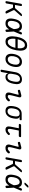

<svg xmlns="http://www.w3.org/2000/svg" viewBox="2798 -3622 1005 6640"><g transform="rotate(90 3300.0 -302.5)"><path d="M54 10Q34 10 26.5 0.5Q19 -9 22 -30L109 -520Q112 -541 123.5 -550.5Q135 -560 155 -560Q176 -560 183.5 -550.5Q191 -541 188 -520L152 -319H241Q250 -319 258 -323Q266 -327 274 -334L450 -535Q461 -548 474.5 -554Q488 -560 503 -560Q534 -560 538 -548Q542 -536 520 -510L338 -303Q331 -296 329.5 -288Q328 -280 331 -272L441 -42Q454 -16 444 -3Q434 10 403 10Q388 10 377.5 3.5Q367 -3 360 -16L255 -234Q251 -242 245 -246Q239 -250 229 -250H140L101 -30Q98 -9 86.5 0.5Q75 10 54 10Z M1085 -40Q1086 -20 1076.5 -8Q1067 4 1047 8Q1026 13 1015 5.5Q1004 -2 1003 -22L997 -119Q980 -89 960 -66Q930 -30 889 -10Q848 10 788 10Q731 10 694.5 -10Q658 -30 640.5 -66.5Q623 -103 621 -154.5Q619 -206 631 -270Q642 -334 662 -387Q682 -440 713.5 -478.5Q745 -517 788.5 -538.5Q832 -560 889 -560Q948 -560 982.5 -541.5Q1017 -523 1035 -489Q1047 -467 1054 -438L1092 -528Q1100 -548 1113.5 -555.5Q1127 -563 1146 -558Q1165 -554 1170.5 -542Q1176 -530 1168 -510L1070 -279ZM987 -280V-284Q984 -324 979 -360Q974 -396 962 -422.5Q950 -449 929.5 -465Q909 -481 875 -481Q843 -481 816 -465Q789 -449 768 -421Q747 -393 732.5 -354.5Q718 -316 710 -270Q701 -224 701.5 -187.5Q702 -151 712.5 -124.5Q723 -98 745 -83.5Q767 -69 802 -69Q836 -69 862.5 -86.5Q889 -104 910.5 -132.5Q932 -161 950 -198Q968 -235 985 -275Z M1418 10Q1344 10 1304 -26.5Q1264 -63 1249 -119Q1234 -175 1237 -241Q1240 -307 1250 -367Q1260 -425 1280 -490.5Q1300 -556 1335 -611.5Q1370 -667 1422.5 -703.5Q1475 -740 1550 -740Q1625 -740 1665 -704Q1705 -668 1720 -612.5Q1735 -557 1732.5 -492Q1730 -427 1720 -368Q1710 -308 1689 -241.5Q1668 -175 1632.5 -119Q1597 -63 1544.5 -26.5Q1492 10 1418 10ZM1432 -69Q1483 -69 1519.5 -102Q1556 -135 1580.5 -181Q1605 -227 1620 -279Q1628 -308 1634 -333H1324Q1323 -322 1321 -310Q1318 -278 1318 -245.5Q1318 -213 1323.5 -181Q1329 -149 1342 -124.5Q1355 -100 1377 -84.5Q1399 -69 1432 -69ZM1647 -412Q1648 -417 1648 -422Q1652 -453 1652 -485.5Q1652 -518 1646 -549.5Q1640 -581 1627.5 -606Q1615 -631 1592.5 -646Q1570 -661 1537 -661Q1486 -661 1449.5 -628Q1413 -595 1388.5 -549Q1364 -503 1350 -452Q1343 -431 1339 -412Z M2018 10Q1962 10 1924.5 -11Q1887 -32 1866 -70Q1845 -108 1841 -160.5Q1837 -213 1848 -276Q1859 -339 1881.5 -391Q1904 -443 1938 -480.5Q1972 -518 2017.5 -539Q2063 -560 2120 -560Q2176 -560 2214 -539Q2252 -518 2272.5 -480.5Q2293 -443 2297 -391Q2301 -339 2290 -277Q2279 -213 2255.5 -160.5Q2232 -108 2198 -70Q2164 -32 2119 -11Q2074 10 2018 10ZM2032 -69Q2068 -69 2097 -84Q2126 -99 2148.5 -126Q2171 -153 2186.5 -191.5Q2202 -230 2211 -277Q2219 -322 2217 -359.5Q2215 -397 2202.5 -424Q2190 -451 2166 -466Q2142 -481 2105 -481Q2069 -481 2039.5 -466Q2010 -451 1987.5 -424Q1965 -397 1950 -359Q1935 -321 1926 -275Q1919 -229 1921 -191Q1923 -153 1935.5 -126Q1948 -99 1972 -84Q1996 -69 2032 -69Z M2426 180Q2406 180 2398 170.5Q2390 161 2393 140L2478 -337Q2487 -388 2508.5 -429Q2530 -470 2561.5 -499Q2593 -528 2634 -544Q2675 -560 2722 -560Q2816 -560 2856 -505.5Q2896 -451 2889 -357Q2886 -317 2879 -275.5Q2872 -234 2860 -194Q2834 -99 2781 -44.5Q2728 10 2645 10Q2584 10 2550 -19Q2516 -48 2516 -99L2473 140Q2469 161 2457.5 170.5Q2446 180 2426 180ZM2633 -59Q2692 -59 2727 -94.5Q2762 -130 2781 -197Q2792 -236 2799.5 -275.5Q2807 -315 2809 -353Q2814 -418 2790.5 -454.5Q2767 -491 2709 -491Q2680 -491 2654.5 -480Q2629 -469 2609.5 -448.5Q2590 -428 2576 -398.5Q2562 -369 2556 -333L2532 -197Q2521 -131 2547 -95Q2573 -59 2633 -59Z M3132 -419Q3115 -414 3103 -422.5Q3091 -431 3087 -450Q3084 -470 3091 -481.5Q3098 -493 3120 -498L3267 -536Q3290 -542 3306.5 -538.5Q3323 -535 3333.5 -525Q3344 -515 3347.5 -499.5Q3351 -484 3346 -465L3283 -217Q3272 -172 3269 -143.5Q3266 -115 3269.5 -99Q3273 -83 3284 -76Q3295 -69 3313 -69Q3342 -69 3369 -86Q3396 -103 3418 -128Q3433 -144 3447.5 -144Q3462 -144 3472 -135Q3484 -125 3485 -107Q3486 -89 3473 -74Q3455 -52 3436.5 -36Q3418 -20 3397.5 -10Q3377 0 3353 5Q3329 10 3298 10Q3265 10 3239.5 0.5Q3214 -9 3198.5 -30Q3183 -51 3179.5 -83Q3176 -115 3188 -159L3256 -423Q3259 -436 3252 -442Q3245 -448 3233 -445Z M4096 -478H4007Q4053 -469 4072 -434.5Q4091 -400 4086 -345Q4084 -308 4077 -271Q4070 -234 4060 -197Q4033 -104 3971.5 -47Q3910 10 3816 10Q3769 10 3735 -4.5Q3701 -19 3680 -46.5Q3659 -74 3651 -112.5Q3643 -151 3646 -197Q3648 -234 3654.5 -271Q3661 -308 3671 -345Q3698 -438 3760 -494Q3822 -550 3916 -550H4109Q4127 -550 4134.5 -541Q4142 -532 4138 -514Q4135 -496 4124.5 -487Q4114 -478 4096 -478ZM3829 -60Q3857 -60 3881 -69.5Q3905 -79 3924 -97Q3943 -115 3957.5 -140.5Q3972 -166 3981 -197Q3991 -234 3998 -271Q4005 -308 4007 -345Q4011 -409 3987 -444.5Q3963 -480 3903 -480Q3847 -480 3808 -444.5Q3769 -409 3751 -345Q3740 -308 3733.5 -271Q3727 -234 3725 -197Q3721 -133 3747 -96.5Q3773 -60 3829 -60Z M4694 -530Q4711 -530 4718.5 -519Q4726 -508 4722.5 -490.5Q4719 -473 4708.5 -462Q4698 -451 4680 -451H4495L4449 -217Q4441 -176 4438 -148.5Q4435 -121 4439 -103.5Q4443 -86 4453 -77.5Q4463 -69 4480 -69Q4507 -69 4534.5 -86Q4562 -103 4585 -128Q4599 -144 4613.5 -144Q4628 -144 4639 -135Q4650 -125 4651 -109.5Q4652 -94 4639 -80Q4619 -58 4599.5 -41.5Q4580 -25 4559 -13.5Q4538 -2 4514.5 4Q4491 10 4464 10Q4429 10 4405 -2Q4381 -14 4368 -36.5Q4355 -59 4353 -90Q4351 -121 4359 -159L4416 -451H4298Q4280 -451 4272 -462Q4264 -473 4267.5 -490.5Q4271 -508 4282.5 -519Q4294 -530 4311 -530Z M4932 -419Q4915 -414 4903 -422.5Q4891 -431 4887 -450Q4884 -470 4891 -481.5Q4898 -493 4920 -498L5067 -536Q5090 -542 5106.5 -538.5Q5123 -535 5133.5 -525Q5144 -515 5147.5 -499.5Q5151 -484 5146 -465L5083 -217Q5072 -172 5069 -143.5Q5066 -115 5069.5 -99Q5073 -83 5084 -76Q5095 -69 5113 -69Q5142 -69 5169 -86Q5196 -103 5218 -128Q5233 -144 5247.5 -144Q5262 -144 5272 -135Q5284 -125 5285 -107Q5286 -89 5273 -74Q5255 -52 5236.5 -36Q5218 -20 5197.5 -10Q5177 0 5153 5Q5129 10 5098 10Q5065 10 5039.5 0.5Q5014 -9 4998.5 -30Q4983 -51 4979.5 -83Q4976 -115 4988 -159L5056 -423Q5059 -436 5052 -442Q5045 -448 5033 -445Z M5454 10Q5434 10 5426.5 0.5Q5419 -9 5422 -30L5509 -520Q5512 -541 5523.5 -550.5Q5535 -560 5555 -560Q5576 -560 5583.5 -550.5Q5591 -541 5588 -520L5552 -319H5641Q5650 -319 5658 -323Q5666 -327 5674 -334L5850 -535Q5861 -548 5874.5 -554Q5888 -560 5903 -560Q5934 -560 5938 -548Q5942 -536 5920 -510L5738 -303Q5731 -296 5729.5 -288Q5728 -280 5731 -272L5841 -42Q5854 -16 5844 -3Q5834 10 5803 10Q5788 10 5777.5 3.5Q5767 -3 5760 -16L5655 -234Q5651 -242 5645 -246Q5639 -250 5629 -250H5540L5501 -30Q5498 -9 5486.5 0.5Q5475 10 5454 10Z M6379 -667Q6368 -655 6356 -650Q6344 -645 6330 -645Q6301 -645 6297.5 -655.5Q6294 -666 6316 -689L6383 -761Q6393 -773 6405.5 -779Q6418 -785 6433 -785Q6464 -785 6468 -773.5Q6472 -762 6449 -738ZM6485 -40Q6486 -20 6476.5 -8Q6467 4 6447 8Q6426 13 6415 5.5Q6404 -2 6403 -22L6397 -119Q6380 -89 6360 -66Q6330 -30 6289 -10Q6248 10 6188 10Q6131 10 6094.5 -10Q6058 -30 6040.5 -66.5Q6023 -103 6021 -154.5Q6019 -206 6031 -270Q6042 -334 6062 -387Q6082 -440 6113.5 -478.5Q6145 -517 6188.5 -538.5Q6232 -560 6289 -560Q6348 -560 6382.5 -541.5Q6417 -523 6435 -489Q6447 -467 6454 -438L6492 -528Q6500 -548 6513.5 -555.5Q6527 -563 6546 -558Q6565 -554 6570.5 -542Q6576 -530 6568 -510L6470 -279ZM6387 -280V-284Q6384 -324 6379 -360Q6374 -396 6362 -422.5Q6350 -449 6329.5 -465Q6309 -481 6275 -481Q6243 -481 6216 -465Q6189 -449 6168 -421Q6147 -393 6132.5 -354.5Q6118 -316 6110 -270Q6101 -224 6101.5 -187.5Q6102 -151 6112.5 -124.5Q6123 -98 6145 -83.5Q6167 -69 6202 -69Q6236 -69 6262.5 -86.5Q6289 -104 6310.5 -132.5Q6332 -161 6350 -198Q6368 -235 6385 -275Z"/></g></svg>

Font: Maple Mono NL Light
Style: Italic
Weight: 300
Italic angle: -10°
Monospace: yes
Designer: subframe7536
Version: Version 7.000